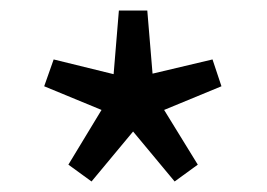

<svg xmlns="http://www.w3.org/2000/svg" viewBox="-20 -816 507 365"><path d="M154 -471 233 -566 312 -471 356 -503 292 -607 401 -652 384 -703 270 -676 260 -796H206L196 -675L82 -703L64 -652L173 -607L110 -503Z"/></svg>

Font: Noto Sans CJK JP Regular
Style: Regular
Weight: 400
Designer: Ryoko NISHIZUKA (kana & ideographs); Paul D. Hunt (Latin, Greek & Cyrillic); Wenlong ZHANG (bopomofo); Sandoll Communica
Foundry: Adobe Systems Incorporated
Version: Version 1.001;PS 1.001;hotconv 1.0.78;makeotf.lib2.5.61930